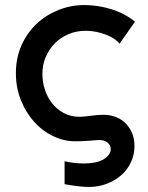

<svg xmlns="http://www.w3.org/2000/svg" viewBox="-20 -552 586 761"><path d="M332 189Q316 189 292.5 186.5Q269 184 236 178V87Q253 91 272.5 93.5Q292 96 313 96Q336 96 356 92Q376 88 389.5 80Q403 72 411 61.5Q419 51 419 39Q419 24 406.5 13.5Q394 3 374 3Q368 3 356.5 4Q345 5 331.5 6Q318 7 304 7.5Q290 8 278 8Q234 8 191.5 -12Q149 -32 116 -68.5Q83 -105 63 -154.5Q43 -204 43 -262Q43 -323 65.5 -373Q88 -423 125.5 -458Q163 -493 212 -512.5Q261 -532 315 -532Q342 -532 370 -527.5Q398 -523 424.5 -514.5Q451 -506 474 -493.5Q497 -481 515 -466L454 -379Q445 -390 432 -398.5Q419 -407 401.5 -414Q384 -421 363 -425.5Q342 -430 320 -430Q282 -430 250 -416Q218 -402 196 -379Q174 -356 161 -325.5Q148 -295 148 -259Q148 -227 158 -196.5Q168 -166 186.5 -142.5Q205 -119 232.5 -104Q260 -89 296 -89Q317 -90 343.5 -93.5Q370 -97 390 -97Q416 -97 438.5 -88.5Q461 -80 477.5 -63.5Q494 -47 503.5 -24.5Q513 -2 513 26Q513 61 499 91Q485 121 460.5 142.5Q436 164 403 176.5Q370 189 332 189Z"/></svg>

Font: Rising Sun SemiBold
Style: Regular
Weight: 600
Designer: Matt McInerney, Pablo Impallari, Rodrigo Fuenzalida (Raleway font), Stephen Hutchings (Greek), Cristiano Sobral (main ch
Foundry: The Rising Sun Project Authors
Version: Version 4.327; ttfautohint (v1.8.4.7-5d5b-dirty)